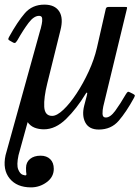

<svg xmlns="http://www.w3.org/2000/svg" viewBox="-43 -550 603 830"><path d="M-4 -390Q32.5 -456 64.5 -493Q96.5 -530 149 -530Q194 -530 213 -500.8Q232 -471.5 218 -418L161.5 -190Q146 -127.5 148.2 -88.2Q150.5 -49 182.5 -49Q203 -49 231.2 -75.8Q259.5 -102.5 288.2 -146.2Q317 -190 340.8 -241.8Q364.5 -293.5 376 -343.5L414.5 -512.5Q416.5 -520 426.5 -520H497Q504.5 -520 505.8 -518.8Q507 -517.5 505.5 -511.5L403.5 -90Q400 -74.5 400.2 -58.2Q400.5 -42 414.5 -42Q434 -42 455.5 -71.5Q477 -101 501 -142.5Q506 -150.5 509 -152.5Q512 -154.5 518.5 -151L531.5 -144.5Q538 -141 539.5 -138.5Q541 -136 536.5 -127.5Q503 -66 470.2 -28Q437.5 10 384 10Q342 10 326 -20Q310 -50 321 -93.5L332.5 -137.5Q335.5 -148.5 333 -149.5Q330.5 -150.5 327 -144Q288.5 -80.5 242.8 -35.8Q197 9 147 9Q124.5 9 106.2 1.8Q88 -5.5 76.5 -22L37 121Q28 163.5 35.8 182.5Q43.5 201.5 55.2 205.5Q67 209.5 69.5 207.5Q72.5 204.5 71 200.5Q69.5 196.5 69.5 176Q69.5 151.5 86.8 137.2Q104 123 132.5 123Q158.5 123 174 138Q189.5 153 189.5 180Q189.5 215 159 237.5Q128.5 260 91 260Q30 260 -1.2 221.8Q-32.5 183.5 -19 121L132 -423.5L132.5 -424Q134.5 -432 137.5 -445.8Q140.5 -459.5 139.2 -470.5Q138 -481.5 126 -481.5Q103.5 -481.5 80.8 -451.5Q58 -421.5 32.5 -376.5Q28 -369.5 24.5 -366Q21 -362.5 14 -366L1.5 -373Q-6 -377 -7 -379.8Q-8 -382.5 -4 -390Z"/></svg>

Font: Besley* Narrow
Style: Italic
Weight: 400
Width: 4
Italic angle: -13°
Designer: Owen Earl
Foundry: indestructible type*
Version: Version 3.000; ttfautohint (v1.8.3)